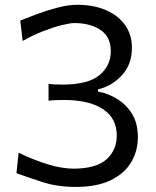

<svg xmlns="http://www.w3.org/2000/svg" viewBox="-20 -754 639 786"><path d="M290.5 11.2Q213.9 11.2 151.6 -9.3Q89.4 -29.8 47.4 -44.9L56.2 -128.9Q114.7 -100.1 174.1 -81.8Q233.4 -63.5 282.7 -63.5Q375.5 -64.5 416.7 -102.3Q458 -140.1 458 -199.2Q458 -270 401.9 -307.1Q345.7 -344.2 244.6 -344.7Q228 -344.7 211.7 -344.2Q195.3 -343.8 178.7 -341.8V-410.6Q194.3 -408.7 210 -408.2Q225.6 -407.7 240.7 -407.7Q342.8 -408.7 388.2 -447.3Q433.6 -485.8 433.6 -543.9Q433.6 -603.5 391.6 -631.3Q349.6 -659.2 285.2 -659.7Q268.1 -659.7 234.9 -651.6Q201.7 -643.6 159.4 -627.4Q117.2 -611.3 72.8 -586.4L63 -669.9Q91.8 -681.6 132.6 -696.8Q173.3 -711.9 216.8 -723.1Q260.3 -734.4 295.9 -734.4Q362.8 -734.4 413.1 -712.9Q463.4 -691.4 491.7 -651.9Q520 -612.3 520 -558.1Q520 -490.2 479 -445.8Q438 -401.4 381.3 -388.2V-378.9Q419.4 -372.6 457 -350.6Q494.6 -328.6 519.5 -289.6Q544.4 -250.5 544.4 -192.4Q544.4 -135.3 516.6 -89.1Q488.8 -43 432.6 -15.9Q376.5 11.2 290.5 11.2Z"/></svg>

Font: Pinar DS2-Regular
Style: Regular
Weight: 400
Designer: Amin Abedi
Version: Version 2.000